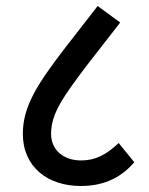

<svg xmlns="http://www.w3.org/2000/svg" viewBox="-20 -644 497 639"><path d="M249 -25C333 -25 387 -58 427 -104L375 -168C334 -129 297 -110 250 -110C192 -110 150 -144 150 -199C150 -267 192 -324 268 -425L380 -569L305 -624L190 -476C104 -363 56 -289 56 -199C56 -88 139 -25 249 -25Z"/></svg>

Font: Noto Sans Devanagari Condensed Medium
Style: Regular
Weight: 500
Width: 3
Designer: Jelle Bosma - Monotype Design Team
Foundry: Monotype Imaging Inc.
Version: Version 2.004